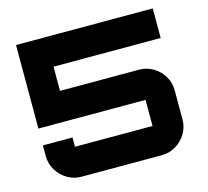

<svg xmlns="http://www.w3.org/2000/svg" viewBox="-104 -840 1037 959"><g transform="rotate(-15 415.0 -360.0)"><path d="M203 0Q163 0 130 -20Q97 -40 77 -73Q57 -106 57 -145V-201H210V-153Q210 -153 210 -153Q210 -153 210 -153H611Q611 -153 611 -153Q611 -153 611 -153V-288Q611 -288 611 -288Q611 -288 611 -288H57V-720H764V-567H210Q210 -567 210 -567Q210 -567 210 -567V-442Q210 -442 210 -442Q210 -442 210 -442H618Q658 -442 691 -422.5Q724 -403 744 -370Q764 -337 764 -297V-145Q764 -106 744 -73Q724 -40 691 -20Q658 0 618 0H203Z"/></g></svg>

Font: Orbitron Black
Style: Regular
Weight: 900
Designer: Matt McInerney
Foundry: The League of Moveable Type
Version: Version 2.001